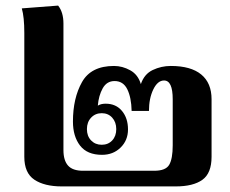

<svg xmlns="http://www.w3.org/2000/svg" viewBox="-20 -667 824 687"><path d="M67 -106V-549Q67 -606 58 -637L188 -647Q207 -623 207 -583V-130Q207 -93 223.5 -74.5Q240 -56 277 -56H532Q573 -56 585.5 -77.5Q598 -99 598 -147V-312Q598 -379 567 -379Q544 -379 528.5 -347Q513 -315 513 -270H451Q450 -318 435.5 -347.5Q421 -377 390 -377Q362 -377 347.5 -351Q333 -325 330 -289Q341 -296 358 -296Q395 -296 416.5 -270Q438 -244 438 -204Q438 -165 411.5 -139Q385 -113 345 -113Q292 -113 266.5 -146Q241 -179 241 -232Q241 -316 273.5 -373.5Q306 -431 388 -431Q418 -431 446 -415.5Q474 -400 484 -366Q496 -402 526.5 -416.5Q557 -431 591 -431Q663 -431 700 -400.5Q737 -370 737 -312V-106Q737 -47 704 -23.5Q671 0 609 0H201Q139 0 103 -24Q67 -48 67 -106ZM396 -205Q396 -230 381.5 -246Q367 -262 344 -262Q321 -262 306 -246Q291 -230 291 -205Q291 -180 306 -164.5Q321 -149 344 -149Q367 -149 381.5 -164.5Q396 -180 396 -205Z"/></svg>

Font: Taviraj SemiBold
Style: Regular
Weight: 600
Designer: Katatrad Team
Foundry: CadsonDemak
Version: Version 1.001